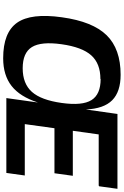

<svg xmlns="http://www.w3.org/2000/svg" viewBox="195 -955 780 1210"><g transform="rotate(90 585.0 -350.0)"><path d="M1153.8 -584H1150.9V-582H827.1L804.2 -418.9H1087.9L1071.8 -303.2H788.1L762.2 -116.2H1085.9L1069.8 0H598.1L626 -199.2Q589.4 -85.9 521.7 -33Q454.1 20 347.2 20Q184.6 20 123 -67.9Q61.5 -155.8 88.9 -350.1Q115.7 -543.9 202.1 -632.1Q288.6 -720.2 451.2 -720.2Q558.1 -720.2 611.6 -667.2Q665 -614.3 669.9 -501L698.2 -700.2H1169.9ZM478 -594.2V-592.8Q380.4 -592.8 328.6 -534.9Q276.9 -477.1 258.8 -348.1Q240.7 -219.2 276.6 -161.1Q312.5 -103 410.2 -103Q507.3 -103 559.1 -161.1Q610.8 -219.2 628.9 -349.1Q647 -478 611.1 -536.1Q575.2 -594.2 478 -594.2Z"/></g></svg>

Font: Fivo Sans Modern
Style: Italic
Weight: 700
Designer: Alexander Slobzheninov
Foundry: Alexander Slobzheninov
Version: 1.0